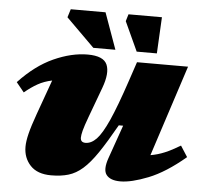

<svg xmlns="http://www.w3.org/2000/svg" viewBox="-53 -787 911 858"><g transform="rotate(5 403.0 -358.5)"><path d="M456 -84.5 508.5 -234H489Q445 -156 411.8 -107Q378.5 -58 348.2 -31.5Q318 -5 284.5 5Q251 15 207 15Q145 15 113.5 -18.8Q82 -52.5 82 -102.5Q82 -126.5 90.5 -161.2Q99 -196 119.5 -253L175 -407.5Q139 -400 111 -384.2Q83 -368.5 53 -343.5L18 -386.5Q91.5 -465 171.2 -501Q251 -537 323.5 -537Q394.5 -537 410.5 -499.8Q426.5 -462.5 401 -394L352 -261.5Q335.5 -217 330.2 -196.2Q325 -175.5 325 -164.5Q325 -143 347.5 -143Q373 -143 396.8 -167.5Q420.5 -192 449 -255.5Q477.5 -319 516.5 -435.5L545.5 -522H774.5L641.5 -113.5Q674 -119 705 -132Q736 -145 774 -168L805.5 -119Q718 -45 642.2 -15Q566.5 15 517.5 15Q472.5 15 454.8 -7.8Q437 -30.5 456 -84.5ZM444.5 -569H345.5L218.5 -695L230 -732H386ZM630.5 -569H540L479.5 -700.5L489 -732H639Z"/></g></svg>

Font: Newsreader Caption ExtraBold
Style: Italic
Weight: 800
Italic angle: -17°
Designer: Hugues Gentile
Foundry: Production Type
Version: Version 1.001